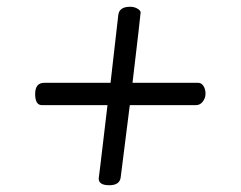

<svg xmlns="http://www.w3.org/2000/svg" viewBox="-20 -689 712 568"><path d="M104 -378Q84 -378 84 -411Q84 -444 111 -444H307L330 -645Q333 -669 365 -669Q377 -669 386.5 -663.5Q396 -658 396 -652Q396 -646 372 -444H566Q576 -444 582 -434.5Q588 -425 588 -412Q588 -399 580 -388.5Q572 -378 560 -378H364L337 -164Q334 -141 303 -141Q272 -141 272 -161Q272 -162 277 -201L298 -378Z"/></svg>

Font: Kite One
Style: Regular
Weight: 400
Designer: Eduardo Rodriguez Tunni
Foundry: Eduardo Rodriguez Tunni
Version: Version 1.001